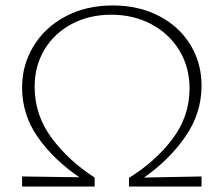

<svg xmlns="http://www.w3.org/2000/svg" viewBox="-20 -684 820 704"><path d="M508 -33 719 -37V0H453V-32Q549 -91 612 -174Q675 -257 675 -360Q675 -437 638 -498.5Q601 -560 535.5 -595Q470 -630 388 -630Q307 -630 243 -596Q179 -562 143 -502Q107 -442 107 -366Q107 -262 169.5 -178Q232 -94 327 -33V0H61V-37L271 -34Q177 -98 119 -180.5Q61 -263 61 -363Q61 -446 103 -515Q145 -584 220.5 -624Q296 -664 393 -664Q489 -664 563 -625.5Q637 -587 678 -520Q719 -453 719 -370Q719 -269 660 -183.5Q601 -98 508 -33Z"/></svg>

Font: Ysabeau Infant Light
Style: Regular
Weight: 300
Designer: Christian Thalmann (Catharsis Fonts)
Version: Version 0.003